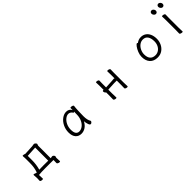

<svg xmlns="http://www.w3.org/2000/svg" viewBox="310 -2121 3652 3652"><g transform="rotate(-45 2136.5 -295.0)"><path d="M757 106Q739 106 720.5 96.5Q702 87 702 75V74Q704 30 704 -6Q680 -7 606 -7H493Q375 -7 307 0Q307 31 310 100Q310 111 287 111Q269 111 253 104Q237 97 237 86V85Q240 52 240 22Q240 -21 235 -66V-68Q235 -74 238 -77.5Q241 -81 247 -81L253 -80Q266 -76 302 -63L311 -64Q330 -117 338.5 -170.5Q347 -224 347 -291V-386Q347 -427 345 -443L343 -467Q343 -474 345.5 -477.5Q348 -481 356 -481Q368 -481 385.5 -476Q403 -471 409 -468L601 -478Q612 -478 628 -482Q646 -486 654 -486Q668 -486 685 -470Q702 -454 702 -442Q702 -434 696 -423.5Q690 -413 690 -406V-67Q700 -68 715 -71.5Q730 -75 735 -75Q751 -75 765.5 -59Q780 -43 780 -30Q780 -26 775.5 -15.5Q771 -5 771 2Q771 53 775 95V96Q775 106 757 106ZM413 -408V-292Q413 -175 382 -67Q454 -69 492 -69Q582 -69 624 -68V-420Z M1695 -193Q1695 -89 1730 -35Q1732 -31 1732 -29Q1732 -17 1718 -2Q1704 13 1688 13Q1667 13 1652.5 -28Q1638 -69 1634 -118Q1598 -50 1546.5 -16Q1495 18 1436 18Q1362 18 1318.5 -32Q1275 -82 1275 -175Q1275 -257 1310.5 -329Q1346 -401 1403.5 -443.5Q1461 -486 1522 -486Q1599 -486 1632 -420V-475Q1632 -485 1653 -485Q1672 -485 1690 -477.5Q1708 -470 1708 -459V-457Q1702 -419 1698.5 -331.5Q1695 -244 1695 -193ZM1614 -371Q1610 -371 1607 -375Q1591 -402 1568.5 -415Q1546 -428 1522 -428Q1481 -428 1439 -395Q1397 -362 1370 -305Q1343 -248 1343 -180Q1343 -108 1367.5 -75Q1392 -42 1435 -42Q1483 -42 1526.5 -74Q1570 -106 1598 -162.5Q1626 -219 1629 -291Q1630 -301 1630 -335L1631 -380Q1622 -371 1614 -371Z M2554 -224 2400 -216 2387 -215V-108L2388 -70L2390 -2Q2390 8 2371 8Q2353 8 2336 0Q2319 -8 2319 -20L2321 -108V-208Q2310 -211 2301 -227.5Q2292 -244 2292 -258Q2292 -276 2305 -276H2321V-367L2320 -416L2318 -474Q2318 -484 2337 -484Q2355 -484 2372 -476Q2389 -468 2389 -456Q2389 -435 2388 -420L2387 -367V-275Q2391 -276 2399 -276L2553 -284Q2555 -284 2582 -287Q2602 -289 2607 -289Q2616 -289 2623 -282V-367L2622 -416L2620 -474Q2620 -484 2639 -484Q2657 -484 2674 -476Q2691 -468 2691 -456Q2691 -435 2690 -420L2689 -367V-108L2690 -70L2692 -2Q2692 8 2673 8Q2655 8 2638 0Q2621 -8 2621 -20L2623 -108V-224Z M3531 -486Q3588 -486 3632 -457Q3676 -428 3700.5 -373.5Q3725 -319 3725 -245Q3725 -179 3696.5 -118.5Q3668 -58 3614 -20Q3560 18 3486 18Q3386 18 3330.5 -42Q3275 -102 3275 -207Q3275 -261 3298 -318.5Q3321 -376 3350.5 -415Q3380 -454 3396 -454Q3406 -454 3413 -445Q3437 -463 3465 -474.5Q3493 -486 3531 -486ZM3658 -245Q3658 -330 3624.5 -378Q3591 -426 3525 -426Q3474 -426 3432 -394Q3390 -362 3366 -311Q3342 -260 3342 -208Q3342 -126 3379 -84.5Q3416 -43 3486 -43Q3534 -43 3573.5 -69.5Q3613 -96 3635.5 -142Q3658 -188 3658 -245Z M4273 -640Q4273 -618 4260.5 -605Q4248 -592 4227 -592Q4206 -592 4189 -612.5Q4172 -633 4172 -654Q4172 -675 4184 -688Q4196 -701 4217 -701Q4238 -701 4255.5 -681.5Q4273 -662 4273 -640ZM4090 -640Q4090 -618 4077.5 -605Q4065 -592 4044 -592Q4023 -592 4006 -612.5Q3989 -633 3989 -654Q3989 -675 4001 -688Q4013 -701 4034 -701Q4055 -701 4072.5 -681.5Q4090 -662 4090 -640ZM4095 -17 4097 -105V-368L4094 -475Q4094 -484 4112 -484Q4130 -484 4149 -476.5Q4168 -469 4168 -457L4166 -368V-105L4169 1Q4169 10 4151.5 10Q4134 10 4114.5 2.5Q4095 -5 4095 -17Z"/></g></svg>

Font: Fusion Kai T
Style: Regular
Weight: 400
Designer: Fontworks Inc.
Version: Version 24.134;May 13, 2024